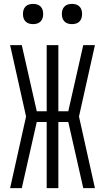

<svg xmlns="http://www.w3.org/2000/svg" viewBox="-20 -967 540 987"><path d="M32 0 114 -368 32 -735H92L169 -395H220V-735H280V-395H331L408 -735H468L386 -368L468 0H408L331 -340H280V0H220V-340H169L92 0ZM350 -843Q339 -843 329 -846Q319 -849 311.5 -856.5Q304 -864 301 -874Q298 -884 298 -895Q298 -906 301 -916Q304 -926 311.5 -933.5Q319 -941 329 -944Q339 -947 350 -947Q361 -947 371 -944Q381 -941 388.5 -933.5Q396 -926 399 -916Q402 -906 402 -895Q402 -884 399 -874Q396 -864 388.5 -856.5Q381 -849 371 -846Q361 -843 350 -843ZM150 -843Q139 -843 129 -846Q119 -849 111.5 -856.5Q104 -864 101 -874Q98 -884 98 -895Q98 -906 101 -916Q104 -926 111.5 -933.5Q119 -941 129 -944Q139 -947 150 -947Q161 -947 171 -944Q181 -941 188.5 -933.5Q196 -926 199 -916Q202 -906 202 -895Q202 -884 199 -874Q196 -864 188.5 -856.5Q181 -849 171 -846Q161 -843 150 -843Z"/></svg>

Font: Iosevka Term Light
Style: Regular
Weight: 300
Monospace: yes
Designer: Belleve Invis
Foundry: Belleve Invis
Version: Version 9.0.1; ttfautohint (v1.8.3)